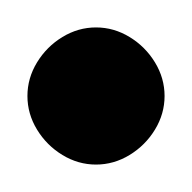

<svg xmlns="http://www.w3.org/2000/svg" viewBox="-20 -290 140 140"><path d="M0 -220Q0 -207 7 -195.5Q14 -184 25.5 -177Q37 -170 50 -170Q63 -170 74.5 -177Q86 -184 93 -195.5Q100 -207 100 -220Q100 -233 93 -244.5Q86 -256 74.5 -263Q63 -270 50 -270Q37 -270 25.5 -263Q14 -256 7 -244.5Q0 -233 0 -220Z"/></svg>

Font: Linefont
Style: Regular
Weight: 400
Monospace: yes
Version: Version 3.002;gftools[0.9.33]